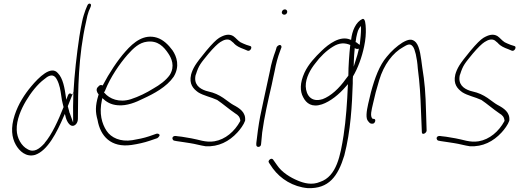

<svg xmlns="http://www.w3.org/2000/svg" viewBox="-20 -760 2826 1045"><path d="M60 -134C37 -64 44 -11 66 28C85 62 122 97 171 83C239 60 289 -38 328 -129L333 -140L336 -129C340 -107 356 -73 377 -75C392 -77 404 -93 404 -114C405 -272 405 -452 449 -644C453 -667 458 -685 463 -699L473 -722C477 -732 476 -738 470 -740C464 -742 458 -738 454 -727L445 -705C439 -688 432 -668 427 -643C422 -620 417 -593 412 -561C397 -461 385 -353 380 -260L379 -235C378 -197 377 -160 378 -126V-93L368 -121C365 -129 362 -137 359 -146L358 -147C356 -160 351 -171 349 -182L376 -250C374 -249 370 -247 370 -246C369 -249 366 -250 364 -251C354 -253 351 -245 346 -231L340 -217L339 -230C332 -280 323 -334 295 -362C258 -406 191 -339 150 -290C114 -247 80 -195 60 -134ZM71 -53C69 -107 95 -166 121 -210C147 -254 184 -302 221 -329C240 -346 263 -358 280 -341C295 -325 306 -289 310 -261L317 -215C319 -202 324 -188 326 -177L325 -175C298 -106 262 -27 223 18V19C195 50 165 73 130 52C97 35 72 -8 71 -53ZM221 -329V-328ZM376 -250C378 -251 379 -252 379 -252V-253C379 -255 380 -258 380 -260Z M511 -285C501 -272 508 -257 516 -247L517 -245L515 -240C498 -183 499 -149 511 -107C526 -19 584 45 696 29C730 24 766 16 795 6L836 -8C839 -10 843 -13 846 -18C854 -27 842 -35 831 -32L791 -18C764 -9 731 -2 700 3C636 13 585 -10 560 -48C535 -86 518 -142 535 -217L537 -226C558 -206 582 -190 622 -187C671 -183 719 -203 759 -223C818 -250 887 -287 925 -342C960 -399 942 -452 919 -486C897 -516 869 -544 834 -555C765 -576 709 -533 662 -479C620 -432 574 -362 539 -295C527 -300 521 -297 512 -285ZM552 -267C580 -339 632 -414 674 -462C707 -499 738 -528 780 -533C839 -541 872 -505 896 -469C913 -444 934 -400 904 -352C883 -322 848 -297 816 -279C776 -254 735 -234 692 -220C629 -200 576 -222 549 -254L546 -256ZM925 -342Z M925 -18C913 -11 920 3 926 5L941 8C967 11 990 16 1014 19C1042 23 1071 32 1099 36C1169 40 1227 10 1272 -39C1287 -55 1307 -82 1314 -103C1319 -149 1284 -171 1250 -189C1237 -196 1225 -206 1212 -215C1190 -232 1165 -247 1137 -256L1100 -266C1064 -278 1033 -302 1045 -353L1046 -354C1062 -406 1073 -416 1115 -468C1143 -501 1165 -522 1179 -531C1199 -544 1218 -550 1235 -540L1253 -525V-524C1266 -510 1284 -501 1309 -492L1328 -484C1343 -479 1355 -505 1343 -509L1321 -516C1309 -521 1298 -525 1289 -530C1273 -540 1264 -554 1249 -564C1226 -577 1202 -571 1173 -554C1157 -544 1134 -521 1103 -484C1073 -448 1052 -420 1042 -404C1031 -386 1024 -369 1020 -354C1008 -302 1032 -277 1058 -258C1088 -239 1128 -232 1162 -216C1192 -196 1226 -166 1260 -143C1277 -133 1286 -123 1288 -103L1287 -100C1257 -45 1207 -1 1147 9C1099 17 1060 -1 1022 -7C999 -10 976 -16 951 -18H950L936 -20C933 -20 928 -20 925 -18ZM1100 36H1099ZM1249 -564Z M1514 -695C1512 -687 1519 -680 1527 -680C1535 -680 1541 -685 1543 -693C1545 -701 1539 -709 1531 -709C1523 -709 1516 -704 1514 -695ZM1449 -373C1444 -350 1439 -326 1433 -299C1427 -272 1421 -246 1415 -216L1396 -126C1388 -86 1378 -12 1375 19V30C1377 45 1401 42 1401 24L1402 14C1403 7 1404 -11 1407 -39C1418 -121 1439 -213 1459 -299C1465 -325 1469 -350 1475 -374C1482 -412 1492 -450 1504 -481L1511 -500C1513 -503 1512 -507 1511 -510C1505 -521 1491 -512 1486 -504L1480 -484C1468 -452 1456 -413 1449 -373ZM1475 -371Z M1442 117C1441 121 1442 123 1444 125V126L1465 157C1507 214 1575 257 1655 264C1769 268 1819 201 1854 86C1889 -48 1896 -190 1900 -307V-322C1900 -327 1900 -333 1901 -341V-344C1927 -387 1950 -449 1962 -508C1970 -544 1972 -580 1971 -604C1970 -629 1968 -661 1953 -657C1917 -641 1896 -592 1891 -543L1885 -545C1831 -567 1769 -521 1730 -483C1697 -451 1659 -412 1637 -364C1612 -309 1612 -264 1630 -231C1647 -197 1678 -174 1732 -192C1777 -207 1826 -246 1864 -291L1874 -302L1873 -289C1870 -211 1863 -107 1850 -23C1833 84 1813 200 1722 230C1678 249 1634 237 1601 223C1560 206 1514 178 1488 139L1466 108C1464 106 1461 104 1458 104C1452 104 1444 110 1442 117ZM1695 -414C1722 -451 1756 -484 1792 -506C1827 -528 1857 -528 1887 -515L1886 -512C1881 -466 1876 -398 1876 -349L1875 -347L1862 -330C1826 -279 1781 -237 1735 -220H1734C1676 -202 1646 -240 1644 -290C1643 -337 1671 -384 1695 -414ZM1924 -578C1926 -588 1930 -598 1935 -606L1944 -619L1945 -605C1945 -580 1942 -551 1938 -516L1930 -521C1924 -526 1922 -529 1915 -531L1916 -535C1918 -550 1920 -565 1924 -578ZM1911 -499C1915 -494 1923 -492 1933 -495L1932 -489C1928 -471 1923 -452 1916 -432L1905 -397L1906 -431C1907 -452 1908 -472 1910 -489Z M1984 -195C1975 -155 1969 -115 1984 -100C1991 -91 1996 -87 2002 -87H2009C2015 -87 2020 -93 2022 -100C2024 -107 2021 -113 2015 -113H2009L2008 -114C1992 -126 2003 -164 2010 -195L2025 -258C2031 -279 2037 -301 2044 -324C2069 -408 2118 -473 2175 -504C2195 -516 2212 -526 2226 -508C2234 -499 2238 -484 2243 -465C2248 -443 2252 -417 2254 -387C2265 -301 2268 -249 2272 -139L2276 -42C2275 -22 2301 -34 2302 -49L2299 -146C2296 -258 2292 -308 2278 -395C2271 -447 2266 -503 2244 -529C2223 -552 2201 -546 2170 -528C2140 -509 2110 -482 2085 -451C2045 -404 2020 -336 1999 -258ZM2175 -504Z M2363 -18C2351 -11 2358 3 2364 5L2379 8C2405 11 2428 16 2452 19C2480 23 2509 32 2537 36C2607 40 2665 10 2710 -39C2725 -55 2745 -82 2752 -103C2757 -149 2722 -171 2688 -189C2675 -196 2663 -206 2650 -215C2628 -232 2603 -247 2575 -256L2538 -266C2502 -278 2471 -302 2483 -353L2484 -354C2500 -406 2511 -416 2553 -468C2581 -501 2603 -522 2617 -531C2637 -544 2656 -550 2673 -540L2691 -525V-524C2704 -510 2722 -501 2747 -492L2766 -484C2781 -479 2793 -505 2781 -509L2759 -516C2747 -521 2736 -525 2727 -530C2711 -540 2702 -554 2687 -564C2664 -577 2640 -571 2611 -554C2595 -544 2572 -521 2541 -484C2511 -448 2490 -420 2480 -404C2469 -386 2462 -369 2458 -354C2446 -302 2470 -277 2496 -258C2526 -239 2566 -232 2600 -216C2630 -196 2664 -166 2698 -143C2715 -133 2724 -123 2726 -103L2725 -100C2695 -45 2645 -1 2585 9C2537 17 2498 -1 2460 -7C2437 -10 2414 -16 2389 -18H2388L2374 -20C2371 -20 2366 -20 2363 -18ZM2538 36H2537ZM2687 -564Z"/></svg>

Font: Stray Cat
Style: LtCnObl
Weight: 300
Version: Version 1.0